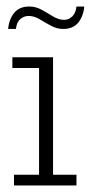

<svg xmlns="http://www.w3.org/2000/svg" viewBox="-20 -570 283 590"><path d="M23 0V-33H100V-361H18V-394H143V-33H215V0ZM174 -481Q155 -481 136.5 -491Q118 -501 101.5 -511Q85 -521 68 -521Q53 -521 42 -511Q31 -501 29 -481H5Q8 -512 24 -531Q40 -550 70 -550Q90 -550 108 -540Q126 -530 143 -519.5Q160 -509 177 -509Q191 -509 202 -519.5Q213 -530 215 -550H239Q236 -519 220 -500Q204 -481 174 -481Z"/></svg>

Font: Rokkitt SemiBold ExtraLight
Style: Regular
Weight: 250
Version: Version 3.103